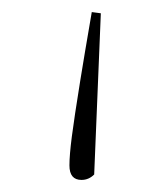

<svg xmlns="http://www.w3.org/2000/svg" viewBox="-20 -178 268 318"><path d="M147 -156 136 111Q127 120 115 120Q95 120 95 96Q95 79 99 48Q103 17 113 -45Q116 -63 121 -93.5Q126 -124 132 -158Z"/></svg>

Font: Source Serif 4 ExtraLight
Style: Regular
Weight: 200
Designer: Frank Grießhammer
Foundry: Adobe
Version: Version 4.005;hotconv 1.1.0;makeotfexe 2.6.0